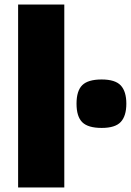

<svg xmlns="http://www.w3.org/2000/svg" viewBox="-20 -828 578 848"><path d="M60 -808H264V0H60ZM429 -263Q369 -263 343.5 -288Q318 -313 318 -370Q318 -427 343.5 -452Q369 -477 429 -477Q489 -477 513.5 -450.5Q538 -424 538 -370Q538 -316 513.5 -289.5Q489 -263 429 -263Z"/></svg>

Font: Encode Sans Wide
Style: ExtraBold
Weight: 800
Designer: Pablo Impallari, Andres Torresi
Foundry: Pablo Impallari, Andres Torresi
Version: Version 1.000; ttfautohint (v1.00) -l 8 -r 50 -G 200 -x 14 -